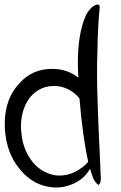

<svg xmlns="http://www.w3.org/2000/svg" viewBox="-20 -816 536 853"><path d="M412 -796Q412 -796 413 -796Q423 -796 423 -785Q414 -689 413 -593Q411 -543 411 -490Q411 -375 426 -72Q426 -69 426 -64Q426 -58 427 -44.5Q428 -31 428 -24Q428 -3 418 6Q409 0 402.5 -9.5Q396 -19 393.5 -25.5Q391 -32 386 -47Q381 -62 380 -66Q358 -27 316.5 -5Q275 17 229 17Q216 17 203 15Q135 6 84 -46.5Q33 -99 14 -168Q1 -216 1 -265Q1 -381 71 -451Q126 -510 212 -510Q279 -510 328 -471Q326 -509 326 -538Q326 -644 350 -718Q358 -740 363.5 -751.5Q369 -763 382 -777.5Q395 -792 412 -796ZM218 -434Q182 -434 151 -416Q112 -392 92.5 -349Q73 -306 73 -255Q73 -236 76 -218Q82 -159 114.5 -110.5Q147 -62 199 -44Q221 -36 244 -36Q280 -36 313.5 -52.5Q347 -69 372 -97Q347 -209 333 -379Q312 -405 282.5 -419.5Q253 -434 221 -434Q219 -434 218 -434Z"/></svg>

Font: EptKazoo
Style: Medium
Weight: 500
Version: Version 001.000